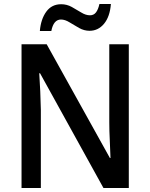

<svg xmlns="http://www.w3.org/2000/svg" viewBox="-20 -934 746 954"><path d="M620 0H494L179 -570H175Q178 -527 180 -480.5Q182 -434 183 -388V0H87V-714H212L526 -149H529Q528 -188 525.5 -236Q523 -284 523 -327V-714H620ZM178 -780Q183 -839 210 -876Q237 -913 284 -913Q312 -913 336.5 -899.5Q361 -886 383.5 -872Q406 -858 427 -858Q446 -858 457 -872.5Q468 -887 474 -914H531Q526 -851 497 -816Q468 -781 425 -781Q398 -781 373 -795Q348 -809 325.5 -823Q303 -837 283 -837Q246 -837 235 -780Z"/></svg>

Font: Noto Sans Sinhala SemiCondensed Medium
Style: Regular
Weight: 500
Width: 4
Designer: Jelle Bosma - Monotype Design Team
Foundry: Monotype Imaging Inc.
Version: Version 2.006; ttfautohint (v1.8.4.7-5d5b)